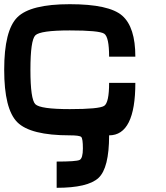

<svg xmlns="http://www.w3.org/2000/svg" viewBox="-20 -645 790 915"><path d="M250 125Q343.8 125 359.4 117.2Q375 109.4 375 62.5Q375 15.6 367.2 7.8Q359.4 0 312.5 0Q125 0 62.5 -62.5Q0 -125 0 -312.5Q0 -500 62.5 -562.5Q125 -625 312.5 -625Q500 -625 562.5 -570.3Q625 -515.6 625 -375H500Q500 -468.8 476.6 -484.4Q453.1 -500 312.5 -500Q171.9 -500 148.4 -476.6Q125 -453.1 125 -312.5Q125 -171.9 148.4 -148.4Q171.9 -125 312.5 -125Q453.1 -125 476.6 -140.6Q500 -156.2 500 -250H625Q625 0 500 0Q500 156.2 449.2 203.1Q398.4 250 250 250Z"/></svg>

Font: CraftyPE
Style: Regular
Weight: 400
Designer: Erek Butcher
Foundry: Haunted Coop
Version: Version 0.018;April 4, 2024;FontCreator 15.0.0.2962 64-bit